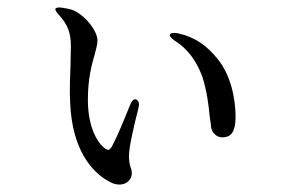

<svg xmlns="http://www.w3.org/2000/svg" viewBox="-20 -507 790 520"><path d="M172 -381C172 -366 171 -349 171 -332C170 -300 168 -264 170 -229C175 -102 229 -39 278 -14C310 3 337 -14 337 -38C337 -45 335 -51 333 -56C331 -64 328 -73 330 -96C332 -118 343 -168 355 -214C358 -226 356 -233 350 -237C344 -241 337 -235 332 -222C315 -180 298 -138 283 -110C276 -100 274 -99 266 -104C247 -116 218 -158 218 -237C218 -294 228 -330 236 -358C240 -373 244 -387 244 -397C244 -423 213 -462 183 -477C174 -482 161 -484 149 -486C138 -488 131 -486 130 -483C129 -480 132 -475 140 -466C164 -440 172 -417 172 -381ZM453 -397C487 -376 512 -343 528 -299C541 -259 545 -221 548 -191C550 -180 551 -170 552 -161C556 -144 569 -135 582 -135C608 -135 618 -153 618 -191C618 -237 606 -304 568 -349C541 -382 511 -406 461 -417C448 -419 441 -417 440 -413C439 -409 443 -404 453 -397Z"/></svg>

Font: 寒蝉锦书宋 CompactLight
Style: Bold
Weight: 400
Width: 4
Designer: 寒蝉锦书宋{Warren} 思源宋体{Ryoko NISHIZUKA 西塚涼子 (kana & ideographs); Frank Grießhammer (Latin, Greek & Cyrillic); Wenlong ZHANG 
Foundry: Adobe & ChillType
Version: Version 2.000;Glyphs 3.1.1 (3135)